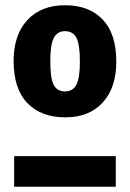

<svg xmlns="http://www.w3.org/2000/svg" viewBox="-20 -713 496 733"><path d="M424 -478Q424 -378 372 -321.5Q320 -265 229 -265Q137 -265 84.5 -319.5Q32 -374 32 -480Q32 -580 84.5 -636.5Q137 -693 228 -693Q320 -693 372 -638.5Q424 -584 424 -478ZM172 -480Q172 -414 185 -389Q198 -364 228 -364Q258 -364 271.5 -389.5Q285 -415 285 -478Q285 -544 271.5 -569Q258 -594 228 -594Q199 -594 185.5 -568.5Q172 -543 172 -480ZM34 -117H422V0H34Z"/></svg>

Font: Fira Sans Condensed
Style: Bold
Weight: 700
Width: 3
Designer: bBox Type GmbH & Carrois Corporate GbR & Edenspiekermann AG
Foundry: bBox Type GmbH & Carrois Corporate GbR & Edenspiekermann AG
Version: Version 4.301